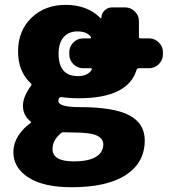

<svg xmlns="http://www.w3.org/2000/svg" viewBox="-20 -578 724 805"><path d="M328.1 -292Q304.7 -292 287.6 -309.1Q270.5 -326.2 270.5 -349.6V-359.4Q270.5 -382.8 287.6 -399.9Q304.7 -417 328.1 -417H357.4Q360.4 -417 361.3 -418.9Q362.3 -420.9 361.3 -422.9Q344.7 -446.3 304.7 -446.3Q267.6 -446.3 246.6 -421.9Q225.6 -397.5 225.6 -352.5Q225.6 -259.8 305.7 -258.8Q347.7 -258.8 364.3 -285.2Q366.2 -288.1 364.7 -290Q363.3 -292 361.3 -292ZM413.1 27.3Q413.1 2.9 385.7 -9.8Q358.4 -22.5 288.1 -22.5Q261.7 -22.5 248 -23.4Q241.2 -24.4 235.4 -19.5Q200.2 9.8 200.2 46.9Q200.2 98.6 289.1 98.6Q351.6 98.6 382.3 79.6Q413.1 60.5 413.1 27.3ZM401.4 -502Q402.3 -501 403.8 -501.5Q405.3 -502 405.3 -503.9Q405.3 -521.5 418.5 -534.2Q431.6 -546.9 449.2 -546.9H504.9Q528.3 -546.9 545.4 -529.8Q562.5 -512.7 562.5 -489.3V-423.8Q562.5 -417 570.3 -417H605.5Q628.9 -417 646 -399.9Q663.1 -382.8 663.1 -359.4V-349.6Q663.1 -326.2 646 -309.1Q628.9 -292 605.5 -292H562.5Q554.7 -292 552.7 -285.2Q516.6 -166 309.6 -166Q268.6 -166 239.3 -170.9Q231.4 -171.9 227.5 -166Q224.6 -160.2 224.6 -155.3Q224.6 -128.9 312.5 -128.9Q457 -128.9 522 -94.7Q586.9 -60.5 586.9 10.7Q586.9 103.5 508.3 155.3Q429.7 207 280.3 207Q163.1 207 99.6 166.5Q36.1 126 36.1 59.6Q36.1 22.5 58.6 -11.7Q80.1 -43 107.4 -61.5Q113.3 -65.4 107.4 -69.3Q76.2 -94.7 76.2 -134.8Q76.2 -172.9 110.4 -218.8Q114.3 -224.6 108.4 -229.5Q55.7 -278.3 55.7 -362.3Q55.7 -448.2 111.3 -502.9Q168 -557.6 254.9 -557.6Q346.7 -557.6 401.4 -502Z"/></svg>

Font: Gen Jyuu Gothic Heavy
Style: Bold
Weight: 900
Designer: [Source Han Sans]
Ryoko NISHIZUKA  (kana & ideographs); Paul D. Hunt (Latin, Greek & Cyrillic); Wenlong ZHANG  (bopomofo
Version: Version 1.002.20150607